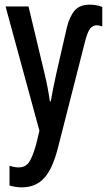

<svg xmlns="http://www.w3.org/2000/svg" viewBox="-20 -568 463 828"><path d="M368 -548Q382 -548 397.5 -545Q413 -542 421 -538V-454Q407 -459 397 -459Q381 -459 369 -445Q357 -431 345 -382L229 73Q206 162 169.5 201Q133 240 74 240Q61 240 48 238Q35 236 21 232V147Q31 150 41 152Q51 154 60 154Q89 154 104.5 132.5Q120 111 136 54L150 -4L4 -540H103L173 -247Q187 -189 195 -131H199Q203 -156 209 -185Q215 -214 222 -247L268 -448Q280 -497 302 -522.5Q324 -548 368 -548Z"/></svg>

Font: Noto Sans ExtraCondensed Medium
Style: Regular
Weight: 500
Width: 2
Designer: Monotype Design Team
Foundry: Monotype Imaging Inc.
Version: Version 2.013; ttfautohint (v1.8.4.7-5d5b)